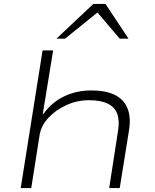

<svg xmlns="http://www.w3.org/2000/svg" viewBox="-20 -963 794 983"><path d="M86 0 198 -705H252L199 -379H202Q243 -438 307 -469Q371 -500 448 -500Q521 -500 567 -477.5Q613 -455 632 -410Q651 -365 641 -299L593 0H539L584 -291Q593 -345 580.5 -379.5Q568 -414 532.5 -432Q497 -450 436 -450Q374 -450 319 -424.5Q264 -399 227.5 -359.5Q191 -320 183 -273L140 0ZM269 -765 458 -943H520L638 -765H593L479 -899L313 -765Z"/></svg>

Font: Nunito Sans 7pt Expanded ExtraLight
Style: Italic
Weight: 250
Width: 7
Italic angle: -9°
Designer: Vernon Adams
Foundry: Vernon Adams
Version: Version 3.101;gftools[0.9.27]